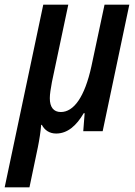

<svg xmlns="http://www.w3.org/2000/svg" viewBox="-62 -561 579 821"><path d="M-42 240H64L100 68C106 39 112 0 114 -27H117C129 -4 150 10 178 10C227 10 265 -24 296 -77H300L294 0H377L491 -541H385L329 -278C300 -145 253 -82 198 -82C167 -82 151 -103 151 -141C151 -159 155 -182 160 -210L230 -541H123Z"/></svg>

Font: Noto Sans Display SemiCondensed Medium
Style: Italic
Weight: 500
Width: 4
Italic angle: -12°
Designer: Monotype Design Team
Foundry: Monotype Imaging Inc.
Version: Version 1.900